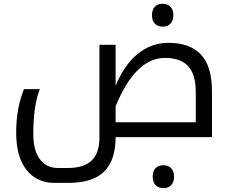

<svg xmlns="http://www.w3.org/2000/svg" viewBox="-20 -720 1208 1008"><path d="M1007.8 -78.1V-236.8Q1007.8 -329.1 967.8 -372.6Q927.7 -416 846.2 -416Q691.4 -416 586.9 -162.1V-78.1ZM106 -252H189Q154.8 -165.5 154.8 -16.1Q154.8 69.3 189 115.7Q223.1 162.1 285.2 162.1H334Q420.9 162.1 461.4 122.6Q502 83 502 2.9V-484.9H586.9V-270Q633.8 -381.8 704.6 -438.5Q775.4 -495.1 863.8 -495.1Q977.1 -495.1 1034.9 -433.6Q1092.8 -372.1 1092.8 -241.2V0H586.9Q586.9 121.1 526.9 180.7Q466.8 240.2 337.9 240.2H266.1Q173.3 240.2 119.1 171.9Q64.9 103.5 64.9 -23.9Q64.9 -151.4 106 -252ZM875.5 -596.4Q860.8 -580.1 834.5 -580.1Q808.1 -580.1 793 -595.7Q777.8 -611.3 777.8 -640.1Q777.8 -668.9 792.7 -684.6Q807.6 -700.2 834.2 -700.2Q860.8 -700.2 875.5 -683.8Q890.1 -667.5 890.1 -640.1Q890.1 -612.8 875.5 -596.4ZM879.4 251.2Q864.7 267.6 838.4 267.6Q812 267.6 796.9 252Q781.7 236.3 781.7 207.5Q781.7 178.7 796.6 163.1Q811.5 147.5 838.1 147.5Q864.7 147.5 879.4 163.8Q894 180.2 894 207.5Q894 234.9 879.4 251.2Z"/></svg>

Font: DroidArabicKufi
Style: Regular
Weight: 400
Designer: Pascal Zoghbi
Foundry: Ascender Corporation
Version: Version 1.00